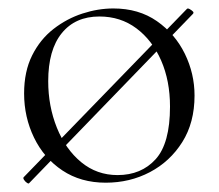

<svg xmlns="http://www.w3.org/2000/svg" viewBox="-20 -419 517 454"><path d="M49 14Q48 16 44 13.5Q40 11 37 6.5Q34 2 36 0L422 -398Q424 -400 428.5 -397.5Q433 -395 436 -392Q439 -389 436 -386ZM230 13Q171 13 127.5 -16Q84 -45 60.5 -93.5Q37 -142 37 -198Q37 -250 56 -288Q75 -326 106.5 -350.5Q138 -375 175 -387Q212 -399 248 -399Q308 -399 351 -369Q394 -339 417 -292Q440 -245 440 -193Q440 -129 411 -83Q382 -37 334.5 -12Q287 13 230 13ZM258 -5Q314 -5 348 -42.5Q382 -80 382 -167Q382 -228 361 -276Q340 -324 302.5 -352Q265 -380 215 -380Q158 -380 126 -340.5Q94 -301 94 -227Q94 -168 114.5 -117Q135 -66 172 -35.5Q209 -5 258 -5Z"/></svg>

Font: Cormorant Garamond Light
Style: Regular
Weight: 300
Designer: Christian Thalmann (Catharsis Fonts)
Foundry: Catharsis Fonts
Version: Version 4.001